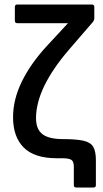

<svg xmlns="http://www.w3.org/2000/svg" viewBox="-20 -703 459 853"><path d="M319 130Q308 130 308 120V37Q308 15 297.5 7.5Q287 0 256 0H232Q133 0 85.5 -47.5Q38 -95 38 -182Q38 -260 76 -338.5Q114 -417 183 -493L282 -600H57Q46 -600 46 -611V-672Q46 -683 57 -683H388Q399 -683 399 -672V-621Q399 -615 394 -607L287 -483Q140 -312 140 -178Q140 -129 168.5 -107Q197 -85 260 -85Q318 -85 350 -78Q382 -71 394 -51Q406 -31 406 9V120Q406 130 395 130Z"/></svg>

Font: Sofia Sans Extra Cond
Style: Bold
Weight: 700
Width: 1
Designer: Botio Nikoltchev, Ani Petrova
Foundry: lettersoup
Version: Version 4.100; ttfautohint (v1.8.3)